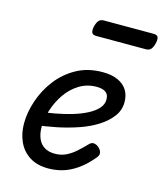

<svg xmlns="http://www.w3.org/2000/svg" viewBox="-117 -858 820 964"><g transform="rotate(15 293.5 -376.0)"><path d="M225 19Q166 19 127 -6Q88 -31 68.5 -73.5Q49 -116 49 -168Q49 -226 70 -288Q91 -350 131 -402Q171 -454 229.5 -486.5Q288 -519 365 -519Q412 -519 444 -504.5Q476 -490 492.5 -464Q509 -438 509 -401Q509 -360 484.5 -327Q460 -294 419 -267.5Q378 -241 324.5 -222.5Q271 -204 212.5 -192Q154 -180 95 -174L107 -245Q146 -249 189 -257Q232 -265 273 -277Q314 -289 347 -306Q380 -323 399 -344Q418 -365 418 -391Q418 -417 401.5 -428.5Q385 -440 355 -440Q304 -440 263.5 -414.5Q223 -389 195.5 -348.5Q168 -308 153.5 -261.5Q139 -215 139 -173Q139 -139 150 -113.5Q161 -88 183 -74.5Q205 -61 237 -61Q269 -61 295 -73.5Q321 -86 344 -106.5Q367 -127 390 -151Q403 -165 418 -161.5Q433 -158 443 -147Q454 -136 456 -123.5Q458 -111 445 -96Q409 -53 372 -27.5Q335 -2 298.5 8.5Q262 19 225 19ZM286 -686Q266 -686 262 -698Q258 -710 262 -728Q267 -749 276 -760Q285 -771 303 -771H561Q581 -771 585 -759Q589 -747 584 -728Q579 -707 570 -696.5Q561 -686 543 -686Z"/></g></svg>

Font: Playwrite AU VIC
Style: Regular
Weight: 400
Designer: Veronika Burian, José Scaglione
Foundry: TypeTogether
Version: Version 1.002